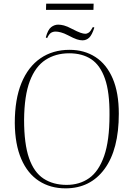

<svg xmlns="http://www.w3.org/2000/svg" viewBox="-20 -1018 715 1052"><path d="M61 -344Q61 -474 97.5 -563Q134 -652 201.5 -698.5Q269 -745 361 -745Q442 -745 503 -705.5Q564 -666 597.5 -588Q631 -510 631 -395Q631 -199 553 -92.5Q475 14 339 14Q256 14 193.5 -26.5Q131 -67 96.5 -147Q62 -227 61 -344ZM112 -361Q112 -230 139 -152Q166 -74 218.5 -39.5Q271 -5 345 -5Q416 -5 468.5 -42Q521 -79 550.5 -163Q580 -247 580 -388Q581 -513 555 -587Q529 -661 480 -693.5Q431 -726 359 -726Q285 -726 229.5 -690Q174 -654 143.5 -574Q113 -494 112 -361ZM233 -998H493L492 -964H232ZM432 -797Q418 -797 401 -802.5Q384 -808 352 -825Q331 -836 314 -840.5Q297 -845 285 -845Q271 -845 260 -838.5Q249 -832 238 -809L231 -813Q242 -855 260 -869Q278 -883 299 -883Q313 -883 330.5 -878.5Q348 -874 374 -860Q405 -844 421 -838.5Q437 -833 447 -833Q457 -833 466.5 -839.5Q476 -846 489 -870L497 -867Q484 -826 468.5 -811.5Q453 -797 432 -797Z"/></svg>

Font: Display Extralight
Style: Italic
Weight: 200
Italic angle: -2°
Designer: Latin by Veronika Burian and Jose Scaglione. Greek by Irene Vlachou. Cyrillic by Vera Evstafieva
Foundry: TypeTogether
Version: Version 3.002